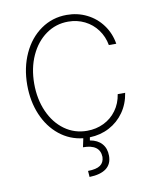

<svg xmlns="http://www.w3.org/2000/svg" viewBox="-82 -601 682 846"><g transform="rotate(-10 259.0 -177.5)"><path d="M274.4 -538.1Q322.8 -538.1 364 -517.6Q405.3 -497.1 432.6 -460Q460 -422.9 467.8 -375H434.6Q427.7 -413.6 405.5 -443.8Q383.3 -474.1 349.4 -491Q315.4 -507.8 275.4 -507.8Q220.2 -507.8 176 -476.3Q131.8 -444.8 106.4 -389.2Q81.1 -333.5 81.1 -263.7Q81.1 -195.3 105.7 -139.4Q130.4 -83.5 174.6 -51.5Q218.8 -19.5 275.4 -19.5Q315.9 -19.5 350.1 -36.1Q384.3 -52.7 406.7 -83.5Q429.2 -114.3 435.5 -155.3H468.8Q461.4 -106.9 435.3 -69.8Q409.2 -32.7 369.4 -11.7Q329.6 9.3 281.7 10.7L279.3 24.4Q313.5 30.3 332 51.3Q350.6 72.3 350.6 105.5Q350.6 142.6 325 161.9Q299.3 181.2 250 182.6L248 155.3Q285.6 154.8 303 142.6Q320.3 130.4 321.3 105.5Q319.8 48.8 244.1 48.8L252.4 9.8Q192.9 3.4 146.7 -33.7Q100.6 -70.8 75.2 -130.6Q49.8 -190.4 49.8 -263.7Q49.8 -340.8 78.6 -403.6Q107.4 -466.3 158.7 -502.2Q210 -538.1 274.4 -538.1Z"/></g></svg>

Font: Pretendard JP Thin
Style: Regular
Weight: 100
Designer: Base glyphs from Inter by Rasmus Andersson; Hangeul glyphs from Noto Sans CJK(Source Han Sans) by Jang Soo-young and Kan
Foundry: Kil Hyung-jin
Version: Version 1.309